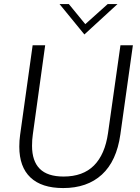

<svg xmlns="http://www.w3.org/2000/svg" viewBox="-20 -921 694 950"><path d="M75.5 -195.5Q75.5 -226 79.5 -253.5L141.5 -697H203.5L142.5 -256.5Q138.5 -230 138.5 -199.5Q138.5 -124 176.8 -85.8Q215 -47.5 294.5 -47.5Q390.5 -47.5 445 -102.2Q499.5 -157 514.5 -262.5L576 -697H637.5L575.5 -255.5Q557 -124 484.2 -57.2Q411.5 9.5 292.5 9.5Q186 9.5 130.8 -42.8Q75.5 -95 75.5 -195.5ZM274.5 -901H320.5L402 -801.5L513 -901H561.5L397.5 -750.5Z"/></svg>

Font: HK Grotesk Light
Style: Italic
Weight: 300
Italic angle: -16°
Designer: Alfredo Marco Pradil
Foundry: Hanken Design Co.
Version: Version 3.001